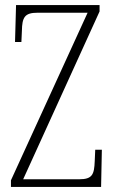

<svg xmlns="http://www.w3.org/2000/svg" viewBox="-20 -734 451 754"><path d="M23 0H377L380 -146H354L352 -101C350 -49 343 -30 291 -30H71L371 -689V-714H43L39 -569H64L66 -613C67 -665 76 -684 127 -684H324L23 -26Z"/></svg>

Font: Noto Serif Tamil ExtraCondensed ExtraLight
Style: Regular
Weight: 200
Width: 2
Designer: Indian Type Foundry, Tom Grace, and the Monotype Design Team
Foundry: Monotype Imaging Inc.
Version: Version 2.004